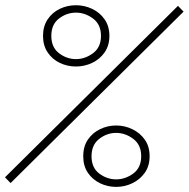

<svg xmlns="http://www.w3.org/2000/svg" viewBox="-62 -746 740 752"><path d="M235.5 -485.5Q202 -485.5 172.5 -499.5Q143 -513.5 124.8 -540.5Q106.5 -567.5 106.5 -605.5Q106.5 -643.5 124.8 -670.5Q143 -697.5 172.5 -711.5Q202 -725.5 235.5 -725.5Q268.5 -725.5 298.5 -711.5Q328.5 -697.5 347.5 -670.5Q366.5 -643.5 366.5 -605.5Q366.5 -567.5 347.5 -540.5Q328.5 -513.5 298.5 -499.5Q268.5 -485.5 235.5 -485.5ZM657 -700.5 -20.5 -29 -42.5 -51.5 635 -723ZM235.5 -514.5Q271 -514.5 302.2 -537.5Q333.5 -560.5 333.5 -605.5Q333.5 -650.5 302.2 -673.5Q271 -696.5 235.5 -696.5Q199.5 -696.5 169.2 -673.5Q139 -650.5 139 -605.5Q139 -560.5 169.2 -537.5Q199.5 -514.5 235.5 -514.5ZM393 -14Q359.5 -14 330 -28.2Q300.5 -42.5 282.2 -69.2Q264 -96 264 -134Q264 -172.5 282.2 -199.2Q300.5 -226 330 -240.2Q359.5 -254.5 393 -254.5Q426 -254.5 456 -240.2Q486 -226 505 -199.2Q524 -172.5 524 -134Q524 -96 505 -69.2Q486 -42.5 456 -28.2Q426 -14 393 -14ZM393 -43.5Q428.5 -43.5 459.8 -66.2Q491 -89 491 -134Q491 -179 459.8 -202.2Q428.5 -225.5 393 -225.5Q357 -225.5 326.8 -202.2Q296.5 -179 296.5 -134Q296.5 -89 326.8 -66.2Q357 -43.5 393 -43.5Z"/></svg>

Font: Epilogue Light
Style: Italic
Weight: 300
Italic angle: -12°
Designer: Tyler Finck
Foundry: Etcetera Type Co
Version: Version 2.111; ttfautohint (v1.8.3)